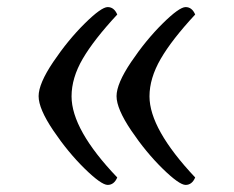

<svg xmlns="http://www.w3.org/2000/svg" viewBox="-20 -676 660 542"><path d="M182 -404Q182 -310 311 -175Q302 -154 284 -154Q266 -154 219 -200Q172 -246 130.5 -307.5Q89 -369 89 -404.5Q89 -440 130.5 -501.5Q172 -563 219 -609.5Q266 -656 284 -656Q302 -656 311 -635Q245 -564 213.5 -510Q182 -456 182 -404ZM402 -404Q402 -312 531 -175Q522 -154 504 -154Q486 -154 439 -200Q392 -246 350.5 -307.5Q309 -369 309 -404.5Q309 -440 350.5 -501.5Q392 -563 439 -609.5Q486 -656 504 -656Q522 -656 531 -635Q465 -564 433.5 -509.5Q402 -455 402 -404Z"/></svg>

Font: Laila Light
Style: Regular
Weight: 300
Designer: Hitesh Malaviya
Foundry: Indian Type Foundry
Version: Version 1.302;PS 1.0;hotconv 1.0.78;makeotf.lib2.5.61930; tt